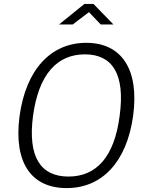

<svg xmlns="http://www.w3.org/2000/svg" viewBox="-20 -952 753 982"><path d="M495 -827H560L458 -932H412L282 -827H352L435 -890ZM321 10C501 10 628 -122 661 -360C693 -600 600 -733 421 -733C242 -733 113 -599 80 -358C49 -121 139 10 321 10ZM330 -49C188 -49 121 -149 149 -360C178 -572 272 -674 414 -674C555 -674 621 -573 592 -360C565 -148 472 -49 330 -49Z"/></svg>

Font: United Sans ExtraLight
Style: Italic
Weight: 200
Italic angle: -8°
Designer: Pablo Impallari, Rodrigo Fuenzalida (Modified by Dan O. Williams)
Version: Version 1.000;PS 001.000;hotconv 1.0.88;makeotf.lib2.5.64775